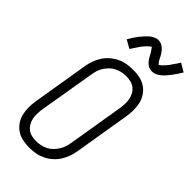

<svg xmlns="http://www.w3.org/2000/svg" viewBox="-297 -1042 1121 1121"><g transform="rotate(45 264.0 -481.0)"><path d="M202 8Q173 8 146 2.5Q119 -3 97 -17.5Q75 -32 60 -54Q45 -76 38.5 -102Q32 -128 32 -156Q32 -184 37 -213L94 -558Q98 -582 106.5 -606.5Q115 -631 129 -653Q143 -675 163.5 -693Q184 -711 208 -722.5Q232 -734 257.5 -738.5Q283 -743 307 -743Q336 -743 363 -737.5Q390 -732 412 -717.5Q434 -703 449 -681Q464 -659 470.5 -633Q477 -607 477 -579Q477 -551 472 -522L415 -177Q411 -153 402.5 -128.5Q394 -104 380 -82Q366 -60 345.5 -42Q325 -24 301 -12.5Q277 -1 251.5 3.5Q226 8 202 8ZM202 -47Q220 -47 239 -51Q258 -55 275 -63.5Q292 -72 306 -86Q320 -100 330.5 -116.5Q341 -133 346.5 -150.5Q352 -168 355 -186L412 -531Q415 -551 415.5 -570Q416 -589 412.5 -607Q409 -625 400 -641Q391 -657 377 -668Q363 -679 344.5 -683.5Q326 -688 307 -688Q289 -688 270 -684Q251 -680 234 -671.5Q217 -663 203 -649Q189 -635 178.5 -618.5Q168 -602 163 -584.5Q158 -567 155 -549L97 -204Q94 -184 93.5 -165Q93 -146 96.5 -128Q100 -110 109 -94Q118 -78 132 -67Q146 -56 164.5 -51.5Q183 -47 202 -47ZM392 -813Q382 -813 372.5 -816Q363 -819 355.5 -824.5Q348 -830 341.5 -837Q335 -844 329.5 -852Q324 -860 320.5 -867.5Q317 -875 311.5 -884.5Q306 -894 300.5 -901Q295 -908 291 -914Q289 -914 286 -911.5Q283 -909 279.5 -906.5Q276 -904 272.5 -900.5Q269 -897 267 -895Q265 -893 262.5 -890.5Q260 -888 258 -885.5Q256 -883 254 -880.5Q252 -878 249.5 -875Q247 -872 244.5 -869Q242 -866 240 -862.5Q238 -859 235.5 -855.5Q233 -852 230.5 -848Q228 -844 225 -840Q222 -836 219 -831.5Q216 -827 213.5 -822.5Q211 -818 207 -813L156 -842Q166 -860 176 -875Q186 -890 196 -902.5Q206 -915 214.5 -924.5Q223 -934 235 -945Q247 -956 262 -963Q277 -970 292 -970Q299 -970 305 -968.5Q311 -967 316.5 -964.5Q322 -962 327.5 -958Q333 -954 337.5 -950Q342 -946 346 -941Q350 -936 353.5 -930.5Q357 -925 360.5 -920Q364 -915 366.5 -909.5Q369 -904 372.5 -897.5Q376 -891 379 -885.5Q382 -880 386 -876.5Q390 -873 392 -868Q394 -869 397.5 -871Q401 -873 404 -875.5Q407 -878 411 -882Q415 -886 416.5 -888Q418 -890 420.5 -892Q423 -894 425 -896.5Q427 -899 429 -901.5Q431 -904 433.5 -907Q436 -910 438.5 -913Q441 -916 443 -919.5Q445 -923 447.5 -926.5Q450 -930 452.5 -934Q455 -938 458.5 -942Q462 -946 464.5 -950.5Q467 -955 470 -960Q473 -965 477 -970L528 -940Q517 -922 507 -907Q497 -892 487.5 -880Q478 -868 469.5 -858Q461 -848 448.5 -837Q436 -826 421.5 -819.5Q407 -813 392 -813Z"/></g></svg>

Font: Iosevka SS18 Light
Style: Italic
Weight: 300
Italic angle: -9°
Monospace: yes
Designer: Belleve Invis
Foundry: Belleve Invis
Version: Version 25.1.1; ttfautohint (v1.8.4)